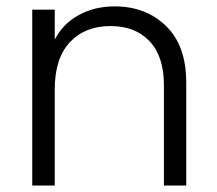

<svg xmlns="http://www.w3.org/2000/svg" viewBox="-20 -576 673 596"><path d="M488.8 -312Q488.8 -400.9 444.3 -448Q399.9 -495.1 323.2 -495.1Q244.1 -495.1 197 -445.1Q149.9 -395 149.9 -297.9V0H80.1V-545.9H149.9V-453.1Q175.8 -502.9 224.9 -529.5Q273.9 -556.2 335.9 -556.2Q433.1 -556.2 495.6 -495.1Q558.1 -434.1 558.1 -319.8V0H488.8Z"/></svg>

Font: PoppinsZ Light
Style: Regular
Weight: 300
Designer: Ninad Kale (Devanagari), Jonny Pinhorn (Latin)
Foundry: Indian Type Foundry
Version: Version 3.002;FEAKit 1.0